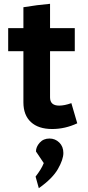

<svg xmlns="http://www.w3.org/2000/svg" viewBox="-20 -663 461 1009"><path d="M254 15Q182 15 142.5 -21.5Q103 -58 103 -125V-394H23V-515H103V-625Q175 -637 243 -643V-515H373V-394H243V-151Q243 -108 291 -108Q319 -108 355 -121L386 -15Q322 15 254 15ZM184 326 167 265Q181 247 192.5 228.5Q204 210 210 194L169 133Q169 109 188.5 87Q208 65 240 65Q270 65 291.5 86Q313 107 313 141Q313 175 284.5 225Q256 275 184 326Z"/></svg>

Font: Secular One
Style: Regular
Weight: 400
Designer: Michal Sahar
Foundry: Hagilda
Version: Version 1.002; ttfautohint (v1.8.4.7-5d5b);gftools[0.9.29]